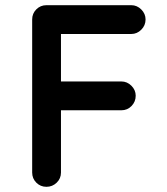

<svg xmlns="http://www.w3.org/2000/svg" viewBox="-20 -720 645 740"><path d="M104 -55V-645Q104 -668 120 -684Q136 -700 159 -700H160H162H486Q508 -700 524.5 -683.5Q541 -667 541 -645Q541 -622 524.5 -605.5Q508 -589 486 -589H215V-406H448Q470 -406 486.5 -389.5Q503 -373 503 -351Q503 -328 487 -311.5Q471 -295 448 -295H215V-55Q215 -32 198.5 -16Q182 0 159 0Q136 0 120 -16Q104 -32 104 -55Z"/></svg>

Font: Quicksand
Style: Bold
Weight: 700
Designer: Andrew Paglinawan
Foundry: Andrew Paglinawan
Version: 1.002